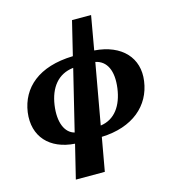

<svg xmlns="http://www.w3.org/2000/svg" viewBox="-137 -877 1119 1216"><g transform="rotate(-15 422.5 -269.0)"><path d="M209 222H399L438 3C643 -4 767 -113 788 -269C809 -416 712 -525 533 -538L572 -760H447L393 -538C166 -532 47 -423 25 -269C4 -113 100 -10 263 1ZM201 -269C217 -379 274 -455 376 -466L279 -68C218 -84 185 -157 201 -269ZM613 -269C598 -159 545 -81 450 -68L521 -466C594 -451 628 -381 613 -269Z"/></g></svg>

Font: Noto Serif SemiCondensed Black
Style: Italic
Weight: 900
Width: 4
Italic angle: -12°
Designer: Monotype Design Team
Foundry: Monotype Imaging Inc.
Version: Version 2.014